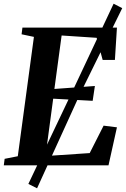

<svg xmlns="http://www.w3.org/2000/svg" viewBox="-32 -892 679 1036"><path d="M-11.5 0 -7 -35 64 -49 151 -693 84.5 -707 89 -743H599L588 -568.5H522L489.5 -688L300.5 -700.5L261.5 -412L480 -428L468 -348L255 -359.5L213.5 -50L452 -66L527 -214L599 -205L553.5 0ZM121 100.5 361.5 -405.5 581 -872 627.5 -848 399.5 -384 168 124Z"/></svg>

Font: Merriweather 72pt
Style: Bold Italic
Weight: 700
Italic angle: -7.8°
Version: Version 2.101